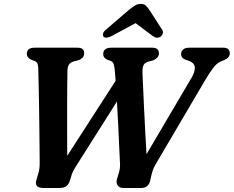

<svg xmlns="http://www.w3.org/2000/svg" viewBox="-20 -938 1166 958"><path d="M883.5 -667.5Q883.5 -682 893.8 -691Q904 -700 922.5 -700H1093Q1112 -700 1119.2 -692.2Q1126.5 -684.5 1126.5 -672Q1126.5 -650 1098.5 -638L1080 -630.5Q1061 -622 1044 -599.5Q1027 -577 1005 -540.5L758.5 -121.5Q743 -96.5 736 -66L729.5 -38Q721.5 0 684.5 0H594.5Q576 0 567 -13Q558 -26 564 -45.5L573 -75.5Q579.5 -97 579 -117Q577.5 -145 575.2 -196.5Q573 -248 570 -310Q567 -372 563.5 -431.5L364.5 -117Q355 -102.5 348.5 -91Q342 -79.5 337 -64L328.5 -36.5Q323 -19 311.5 -9.5Q300 0 276.5 0H197Q149 0 162 -41L172 -75.5Q178.5 -96 178 -128Q178 -147.5 177.5 -190Q177 -232.5 176.5 -287.8Q176 -343 175 -400.8Q174 -458.5 173 -509.2Q172 -560 171 -593Q171 -608 167.5 -619Q164 -630 152 -634L140.5 -638Q114 -648 114 -669.5Q114 -700 152 -700H365.5Q385 -700 392.5 -692.8Q400 -685.5 400 -672Q400 -648 371 -637.5L347.5 -631.5Q331.5 -626.5 324.2 -615.8Q317 -605 316.5 -583.5Q316 -557 315.5 -508.5Q315 -460 315 -400Q315 -340 315 -277.5Q315 -215 315.5 -160.5L557 -535Q554.5 -567.5 552.5 -589.5Q550 -611 546.2 -620.8Q542.5 -630.5 531 -634.5L515 -640.5Q495 -649.5 495 -667Q495 -700 535 -700H740Q773 -700 773 -671.5Q773 -659.5 765 -651Q757 -642.5 745 -637L718 -630Q701 -624.5 695.5 -611.2Q690 -598 691 -572.5Q692 -550 694 -503.5Q696 -457 698.8 -398Q701.5 -339 704.8 -278.8Q708 -218.5 711 -168.5L936 -550.5Q952 -577.5 952.2 -599.2Q952.5 -621 927.5 -632.5L903.5 -641Q883.5 -649.5 883.5 -667.5ZM537.5 -758.5Q508.5 -743 496.5 -755.5Q492 -760.5 494 -770.2Q496 -780 509 -790.5L622 -887.5Q639.5 -901.5 652.8 -910Q666 -918.5 682.5 -918.5Q699 -918.5 707.8 -910Q716.5 -901.5 726 -887.5L788.5 -790.5Q795.5 -780 792 -770.2Q788.5 -760.5 781.5 -755.5Q763 -743 742 -758.5L656.5 -822.5Z"/></svg>

Font: Fraunces 9pt Soft SemiBold
Style: Italic
Weight: 600
Italic angle: -16°
Version: Version 1.000;[b76b70a41]